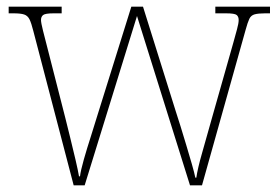

<svg xmlns="http://www.w3.org/2000/svg" viewBox="-20 -556 832 576"><path d="M80 -463Q74 -487 68.5 -498Q63 -509 52.5 -512.5Q42 -516 21 -516H6V-536H165V-516H141Q116 -516 109.5 -511Q103 -506 103 -496Q103 -488 109 -464Q115 -440 119 -425L176 -202Q182 -178 190.5 -143.5Q199 -109 206.5 -77Q214 -45 217 -27H220Q222 -44 231.5 -77.5Q241 -111 252.5 -146.5Q264 -182 271 -206L374 -536H409L507 -223Q513 -205 521.5 -177.5Q530 -150 539 -120Q548 -90 555.5 -64Q563 -38 566 -23H569Q573 -51 586.5 -98Q600 -145 617 -206L680 -428Q686 -450 691 -468Q696 -486 696 -496Q696 -506 690 -511Q684 -516 658 -516H626V-536H790V-516H775Q755 -516 744 -513Q733 -510 728 -499.5Q723 -489 717 -467L586 0H550L391 -508L234 0H201Z"/></svg>

Font: Noto Serif Khmer SemiCondensed Thin
Style: Regular
Weight: 250
Width: 4
Designer: Danh Hong and the Monotype Design Team
Foundry: Monotype Imaging Inc.
Version: Version 2.004